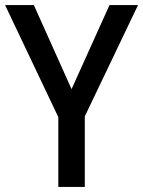

<svg xmlns="http://www.w3.org/2000/svg" viewBox="-20 -734 562 754"><path d="M261 -384 410 -714H522L313 -277V0H209V-274L0 -714H113Z"/></svg>

Font: Noto Sans Thai SemCond Med
Style: Regular
Weight: 500
Width: 4
Designer: Monotype Design Team
Foundry: Monotype Imaging Inc.
Version: Version 2.002; ttfautohint (v1.8.4.7-5d5b)